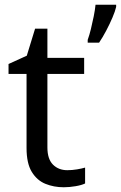

<svg xmlns="http://www.w3.org/2000/svg" viewBox="-20 -780 510 810"><path d="M264 -62Q284 -62 305 -65.5Q326 -69 339 -73V-6Q325 1 299 5.5Q273 10 249 10Q207 10 171.5 -4.5Q136 -19 114 -55Q92 -91 92 -156V-468H16V-510L93 -545L128 -659H180V-536H335V-468H180V-158Q180 -109 203.5 -85.5Q227 -62 264 -62ZM470 -751Q466 -733 454.5 -706Q443 -679 428 -650.5Q413 -622 398 -600H350V-612Q357 -631 363.5 -657.5Q370 -684 375.5 -711.5Q381 -739 383 -760H470Z"/></svg>

Font: Noto Sans Cherokee
Style: Regular
Weight: 400
Designer: Monotype Design Team
Foundry: Monotype Imaging Inc.
Version: Version 2.001